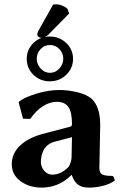

<svg xmlns="http://www.w3.org/2000/svg" viewBox="-20 -853 556 883"><path d="M224.1 -831.5 157.7 -713.4C153.5 -706.2 151.4 -699.1 151.4 -691.9C151.4 -689.3 153.3 -686.5 157.2 -683.6C161.1 -680.7 164.7 -679.2 168 -679.2C169.9 -679.2 171.7 -679.4 173.3 -679.7C159 -674.8 145.8 -666.7 133.8 -655.3C113.3 -635.4 103 -611 103 -582C103 -553.1 113.4 -528.6 134 -508.8C154.7 -488.9 179.7 -479 209 -479C238.9 -479 264.2 -489.1 284.9 -509.3C305.6 -529.5 315.9 -553.7 315.9 -582C315.9 -611.3 305.4 -635.8 284.4 -655.5C263.4 -675.2 238.3 -685.1 209 -685.1C201.2 -685.1 193.7 -684.4 186.5 -683.1C192.4 -685.4 197.8 -689 202.6 -693.8L298.3 -791L290.5 -811.5C286.9 -816.4 279.9 -821.2 269.3 -825.9C258.7 -830.6 247.9 -833 236.8 -833C230.6 -833 226.4 -832.5 224.1 -831.5ZM311 -222.2 309.1 -128.9C309.1 -122.1 307.5 -113.8 304.2 -104C300.9 -94.2 297.5 -87.6 293.9 -84C271.2 -61.2 246.6 -49.8 220.2 -49.8C205.9 -49.8 193.6 -55.8 183.3 -67.9C173.1 -79.9 168 -92.9 168 -106.9C168 -116.7 168.9 -126.1 170.9 -135.3C172.9 -144.4 176 -153.4 180.4 -162.4C184.8 -171.3 191.3 -179.2 200 -186C208.6 -192.9 218.9 -197.9 231 -201.2ZM437 -80.1C437 -91.1 437.7 -126.1 439 -185.1C440.3 -244 440.9 -274.6 440.9 -276.9C440.9 -334.5 427.6 -375.2 400.9 -398.9C386.2 -411.9 364.3 -422 335.2 -429C306.1 -436 278 -439.3 251 -439C217.4 -439 182 -433.1 144.8 -421.4C107.5 -409.7 82.2 -397.9 68.8 -386.2L65.9 -381.8L85.9 -307.1L119.1 -306.2C136.4 -331.2 155.6 -350.6 176.8 -364.3C197.9 -377.9 219.7 -384.8 242.2 -384.8C265.3 -384.8 282.6 -377.1 293.9 -361.8C305.3 -346.5 311 -320.3 311 -283.2C311 -276.4 309.1 -272.3 305.2 -271L188 -240.2C139.5 -228.5 101.7 -210.4 74.7 -185.8C47.7 -161.2 34.2 -132 34.2 -98.1C34.2 -65.3 47.7 -39.1 74.7 -19.5C101.7 0 133.8 9.8 170.9 9.8C224 9.8 269.7 -9.4 308.1 -47.9H310.1C317.2 -27.3 326.8 -12.6 338.9 -3.7C350.9 5.3 367.7 9.8 389.2 9.8C410.6 9.8 432.3 7 454.1 1.5C475.9 -4.1 493.8 -12.2 507.8 -22.9C506.2 -33 502.9 -40 498 -43.9C475.6 -43.9 459.8 -46.1 450.7 -50.5C441.6 -54.9 437 -64.8 437 -80.1ZM210 -646C226.9 -646 241.3 -639.7 253.2 -627.2C265.1 -614.7 271 -599.6 271 -582C271 -566.1 265.1 -551.4 253.2 -538.1C241.3 -524.7 226.9 -518.1 210 -518.1C193 -518.1 178.6 -524.7 166.7 -538.1C154.9 -551.4 148.9 -566.1 148.9 -582C148.9 -599.3 154.8 -614.3 166.5 -627C178.2 -639.6 192.7 -646 210 -646Z"/></svg>

Font: Linux Biolinum G
Style: Bold
Weight: 700
Designer: Philipp H. Poll
Foundry: Philipp H. Poll
Version: Version 1.1.0